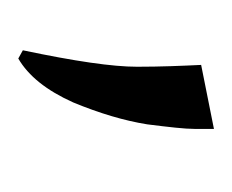

<svg xmlns="http://www.w3.org/2000/svg" viewBox="-42 -712 254 210"><g transform="rotate(90 85.0 -607.0)"><path d="M44 -500C44 -500 44 -500 44 -500C63 -511 79 -531 92 -560C104 -589 112 -616 116 -641C119 -665 121 -682 121 -693C121 -704 121 -711 121 -714C121 -714 51 -700 51 -700C51 -700 51 -700 51 -700C52 -679 53 -656 53 -630C53 -603 47 -562 35 -505C35 -505 44 -500 44 -500Z"/></g></svg>

Font: Cinzel Utterance
Style: Regular
Weight: 500
Designer: Natanael Gama
Foundry: ""
Version: ""